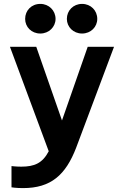

<svg xmlns="http://www.w3.org/2000/svg" viewBox="-20 -770 632 985"><path d="M401 -598C446 -598 479 -632 479 -673C479 -716 446 -750 401 -750C356 -750 323 -716 323 -673C323 -632 356 -598 401 -598ZM187 -598C231 -598 265 -632 265 -673C265 -716 231 -750 187 -750C141 -750 109 -716 109 -673C109 -632 141 -598 187 -598ZM98 195C241 195 317 128 371 -13L565 -530H430L298 -152L166 -530H31L230 6C198 67 157 85 89 85C62 85 39 82 39 82V191C39 191 63 195 98 195Z"/></svg>

Font: Be Vietnam Pro SemiBold
Style: Regular
Weight: 600
Designer: Lam Bao, Tony Le, Vietanh Nguyen
Foundry: Yellow Type Foundry
Version: Version 1.002